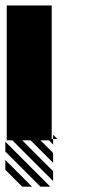

<svg xmlns="http://www.w3.org/2000/svg" viewBox="-25 -687 379 712"><path d="M125 5.2 -5.2 -125V-161.5L161.5 5.2ZM57.3 5.2 -5.2 -57.3V-93.8L93.8 5.2ZM0 -666.7H166.7V-171.9H171.9V-151L156.2 -166.7H125L171.9 -119.8V-83.3L88.5 -166.7H57.3L171.9 -52.1V-15.6L20.8 -166.7H0ZM171.9 -171.9H187.5L171.9 -187.5Z"/></svg>

Font: 0xA000-Monochrome
Style: Monochrome
Weight: 400
Version: Version 0.1